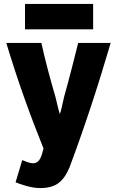

<svg xmlns="http://www.w3.org/2000/svg" viewBox="-20 -759 600 975"><path d="M542 -541C475 -312 407 -107 333 91C301 166 262 196 184 196C135 196 87 177 59 167L93 54C119 65 134 70 148 70C185 70 192 27 201 -5C136 -166 71 -344 12 -541H190C210 -451 234 -361 261 -269C271 -230 278 -195 284 -180C289 -190 297 -231 306 -269C332 -361 354 -449 377 -541ZM453 -610H107V-739H453Z"/></svg>

Font: Repo ExtraBold
Style: Bold
Weight: 700
Designer: Stefan Peev
Foundry: Context Ltd
Version: Version 1.502